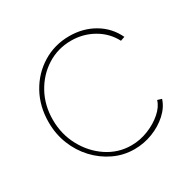

<svg xmlns="http://www.w3.org/2000/svg" viewBox="-126 -653 789 789"><g transform="rotate(-30 269.0 -258.5)"><path d="M297 10Q246 10 200.5 -11.5Q155 -33 120 -70.5Q85 -108 65.5 -157Q46 -206 46 -262Q46 -337 79 -397Q112 -457 169 -492Q226 -527 296 -527Q361 -527 413 -496.5Q465 -466 491 -411L471 -404Q446 -452 398 -479.5Q350 -507 293 -507Q230 -507 178.5 -474.5Q127 -442 96.5 -386.5Q66 -331 66 -262Q66 -194 97 -136.5Q128 -79 180 -44.5Q232 -10 294 -10Q335 -10 374 -25.5Q413 -41 441.5 -66Q470 -91 478 -119L498 -113Q487 -78 456 -50Q425 -22 383.5 -6Q342 10 297 10Z"/></g></svg>

Font: Raleway Thin
Style: Regular
Weight: 100
Designer: Matt McInerney, Pablo Impallari, Rodrigo Fuenzalida
Foundry: Matt McInerney, Pablo Impallari, Rodrigo Fuenzalida
Version: Version 4.026